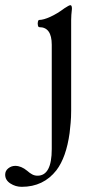

<svg xmlns="http://www.w3.org/2000/svg" viewBox="-87 -451 380 742"><path d="M-3 271Q-27 271 -47 258Q-67 245 -67 224Q-67 209 -55 199.5Q-43 190 -28 190Q-5 190 18 209Q28 218 37.5 223Q47 228 58 228Q113 228 113 125V-278Q113 -346 65 -346Q61 -346 59.5 -353Q58 -360 59.5 -367Q61 -374 65 -374Q81 -374 107.5 -386Q134 -398 162 -419Q180 -431 185 -431Q191 -431 191 -417Q188 -392 188 -374Q188 -356 188 -344V-23Q188 3 186 24Q184 45 182 63Q169 157 131 207Q81 271 -3 271Z"/></svg>

Font: Junicode SmExp
Style: Regular
Weight: 400
Width: 6
Designer: Peter S. Baker
Version: Version 2.205; ttfautohint (v1.8.4)